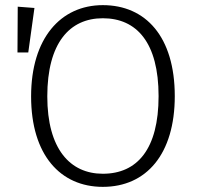

<svg xmlns="http://www.w3.org/2000/svg" viewBox="-20 -716 766 747"><path d="M380 -696C216 -696 101 -567 101 -341C101 -113 215 11 380 11C550 11 660 -117 660 -342C660 -573 547 -696 380 -696ZM49 -690 48 -512H90L114 -685ZM380 -645C512 -645 597 -550 597 -342C597 -136 514 -40 380 -40C253 -40 164 -136 164 -341C164 -549 251 -645 380 -645Z"/></svg>

Font: FiraGO Light
Style: Regular
Weight: 300
Designer: bBox Type
Foundry: bBox Type GmbH
Version: Version 1.001;PS 001.001;hotconv 1.0.88;makeotf.lib2.5.64775